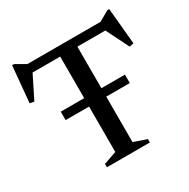

<svg xmlns="http://www.w3.org/2000/svg" viewBox="-159 -850 982 996"><g transform="rotate(-30 332.0 -352.0)"><path d="M139 -319V-369.5H279.5V-618.5H114L46.5 -483L21 -488L41 -704.5H53L112.5 -670H551.5L611 -704.5H623L643 -488L617.5 -483L550 -618.5H382.5V-369.5H523.5V-319H382.5V-47L459.5 -20V0H202.5V-20L279.5 -47V-319Z"/></g></svg>

Font: Newsreader Text Medium
Style: Regular
Weight: 500
Designer: Hugues Gentile
Foundry: Production Type
Version: Version 1.002